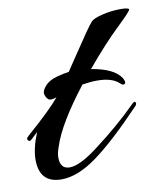

<svg xmlns="http://www.w3.org/2000/svg" viewBox="-76 -497 489 573"><g transform="rotate(-10 168.5 -211.0)"><path d="M209 -285Q277 -274 298 -242Q306 -228 300.5 -224Q295 -220 288 -227Q267 -248 221 -248Q201 -248 176 -244Q95 -140 74 -74Q67 -55 67 -42Q67 -7 96 -7Q127 -7 183 -50Q256 -105 310 -159Q320 -170 323 -164Q326 -158 318 -151Q232 -61 173.5 -18.5Q115 24 66 24Q-1 24 -1 -47Q-1 -81 18 -128L0 -111Q-8 -103 -11.5 -106.5Q-15 -110 -15 -113Q-15 -116 -7 -123Q66 -187 93 -220Q74 -213 67.5 -219Q61 -225 58.5 -235Q56 -245 68.5 -259.5Q81 -274 105.5 -280.5Q130 -287 142 -288Q157 -310 179 -343Q201 -376 214.5 -395.5Q228 -415 236 -424Q244 -433 272 -439.5Q300 -446 326 -446Q352 -446 352 -440.5Q352 -435 309 -394Q266 -353 209 -285Z"/></g></svg>

Font: Arizonia
Style: Regular
Weight: 400
Designer: Robert E. Leuschke
Foundry: Robert E. Leuschke
Version: Version 1.003